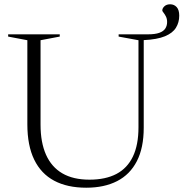

<svg xmlns="http://www.w3.org/2000/svg" viewBox="-20 -865 856 895"><path d="M759 -762.5Q759 -777 753.5 -788Q748 -799 742.2 -806Q736.5 -813 736.5 -816Q736.5 -826.5 746.5 -835.8Q756.5 -845 773 -845Q791.5 -845 803.5 -832Q815.5 -819 815.5 -792Q815.5 -760.5 800.2 -735.8Q785 -711 749 -696Q713 -681 650 -678V-269.5Q650 -176 618 -113.8Q586 -51.5 526 -20.8Q466 10 382 10Q294 10 232.8 -22.5Q171.5 -55 139.5 -120.8Q107.5 -186.5 107.5 -285.5V-677.5L18 -694.5V-705H258.5V-694.5L169 -677.5V-284Q169 -201 194.5 -143.8Q220 -86.5 270.5 -57Q321 -27.5 397 -27.5Q472 -27.5 522.8 -54.2Q573.5 -81 599.5 -135.2Q625.5 -189.5 625.5 -271.5V-677.5L533 -694.5V-705H670Q703 -705 722.5 -712Q742 -719 750.5 -732Q759 -745 759 -762.5Z"/></svg>

Font: Newsreader 60pt Light
Style: Regular
Weight: 300
Designer: Hugues Gentile
Foundry: Production Type
Version: Version 1.003